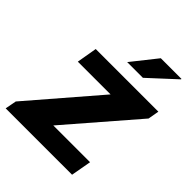

<svg xmlns="http://www.w3.org/2000/svg" viewBox="-224 -840 957 957"><g transform="rotate(45 254.0 -361.5)"><path d="M-20.5 0 -9.1 -59.8 300.1 -418.8H69.3L87.8 -526.4H529.4L519 -467.8L207.7 -107.6H466.8L447.5 0ZM244.7 -591.2 349.7 -723.4H495.2L495.4 -720.2L355.5 -591.2Z"/></g></svg>

Font: Archivo Variable SemiBold
Style: Italic
Weight: 600
Italic angle: -10°
Designer: Hector Gatti
Foundry: Omnibus-Type
Version: Version 2.001